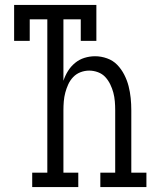

<svg xmlns="http://www.w3.org/2000/svg" viewBox="-20 -755 640 775"><path d="M110 0V-58H171V-677H100V-590H37V-735H369V-590H306V-677H236V-429Q243 -450 254.5 -468.5Q266 -487 283 -501Q300 -515 321 -521.5Q342 -528 364 -528Q388 -528 412 -519.5Q436 -511 453 -493.5Q470 -476 481.5 -453.5Q493 -431 499 -407.5Q505 -384 507.5 -359.5Q510 -335 510 -310V-58H571V0H385V-58H445V-310Q445 -328 443.5 -346Q442 -364 437.5 -381Q433 -398 425 -414.5Q417 -431 405 -444Q393 -457 375.5 -463.5Q358 -470 340 -470Q322 -470 305 -463.5Q288 -457 275.5 -444Q263 -431 255.5 -414.5Q248 -398 243.5 -381Q239 -364 237.5 -346Q236 -328 236 -310V-58H296V0Z"/></svg>

Font: Iosevka Etoile Light
Style: Regular
Weight: 300
Designer: Belleve Invis
Foundry: Belleve Invis
Version: Version 25.0.1; ttfautohint (v1.8.4)